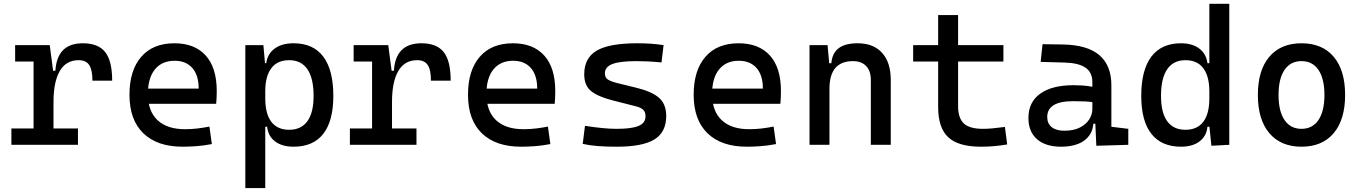

<svg xmlns="http://www.w3.org/2000/svg" viewBox="-20 -752 7071 997"><path d="M257.8 -222.7 227.5 -384.8H267.6Q276.4 -527.3 410.2 -527.3Q490.2 -527.3 526.4 -481.4Q562.5 -435.5 562.5 -333H460Q460 -389.6 443.1 -414.6Q426.3 -439.5 388.7 -439.5Q322.8 -439.5 290.3 -383.1Q257.8 -326.7 257.8 -222.7ZM39.1 0V-85H384.8V0ZM154.3 0V-517.6H238.3L257.8 -369.1V0ZM58.6 -432.6V-517.6H231.4L241.2 -432.6Z M928.7 9.8Q796.4 9.8 724.4 -59.8Q652.3 -129.4 652.3 -259.8Q652.3 -386.7 713.4 -457Q774.4 -527.3 885.7 -527.3Q990.7 -527.3 1048.1 -463.9Q1105.5 -400.4 1105.5 -279.3Q1105.5 -243.7 1102.5 -212.9H739.3V-292H1011.7Q1011.7 -361.8 978.5 -399.2Q945.3 -436.5 886.7 -436.5Q820.8 -436.5 784.4 -391.6Q748 -346.7 748 -264.6Q748 -174.8 798.1 -127.9Q848.1 -81.1 940.4 -81.1Q972.7 -81.1 1003.9 -84.7Q1035.2 -88.4 1067.4 -94.7L1080.1 -3.9Q1034.2 4.9 996.1 7.3Q958 9.8 928.7 9.8Z M1253.9 224.6V-517.6H1347.7L1357.4 -408.2V224.6ZM1504.4 9.8Q1444.8 9.8 1408.4 -17.6Q1372.1 -44.9 1367.2 -93.8H1322.3L1357.4 -241.2Q1357.4 -161.1 1388.9 -119.6Q1420.4 -78.1 1481.4 -78.1Q1543.9 -78.1 1576.2 -122.6Q1608.4 -167 1608.4 -253.9Q1608.4 -345.7 1576.2 -392.6Q1543.9 -439.5 1481.4 -439.5Q1420.4 -439.5 1388.9 -397.9Q1357.4 -356.4 1357.4 -276.4L1322.3 -423.8H1362.3Q1369.1 -472.7 1406.5 -500Q1443.8 -527.3 1504.4 -527.3Q1606.4 -527.3 1658.7 -458Q1710.9 -388.7 1710.9 -253.9Q1710.9 -124 1658.7 -57.1Q1606.4 9.8 1504.4 9.8Z M2015.6 -222.7 1985.4 -384.8H2025.4Q2034.2 -527.3 2168 -527.3Q2248 -527.3 2284.2 -481.4Q2320.3 -435.5 2320.3 -333H2217.8Q2217.8 -389.6 2200.9 -414.6Q2184.1 -439.5 2146.5 -439.5Q2080.6 -439.5 2048.1 -383.1Q2015.6 -326.7 2015.6 -222.7ZM1796.9 0V-85H2142.6V0ZM1912.1 0V-517.6H1996.1L2015.6 -369.1V0ZM1816.4 -432.6V-517.6H1989.3L1999 -432.6Z M2686.5 9.8Q2554.2 9.8 2482.2 -59.8Q2410.2 -129.4 2410.2 -259.8Q2410.2 -386.7 2471.2 -457Q2532.2 -527.3 2643.6 -527.3Q2748.5 -527.3 2805.9 -463.9Q2863.3 -400.4 2863.3 -279.3Q2863.3 -243.7 2860.4 -212.9H2497.1V-292H2769.5Q2769.5 -361.8 2736.3 -399.2Q2703.1 -436.5 2644.5 -436.5Q2578.6 -436.5 2542.2 -391.6Q2505.9 -346.7 2505.9 -264.6Q2505.9 -174.8 2555.9 -127.9Q2606 -81.1 2698.2 -81.1Q2730.5 -81.1 2761.7 -84.7Q2793 -88.4 2825.2 -94.7L2837.9 -3.9Q2792 4.9 2753.9 7.3Q2715.8 9.8 2686.5 9.8Z M3182.6 9.8Q3124 9.8 3082.3 6.3Q3040.5 2.9 3005.9 -4.9L3017.6 -98.6Q3068.8 -90.8 3108.2 -86.9Q3147.5 -83 3182.6 -83Q3261.2 -83 3296.6 -98.4Q3332 -113.8 3332 -147.5Q3332 -170.9 3319.6 -182.4Q3307.1 -193.8 3281.2 -200.2L3162.1 -230.5Q3085.4 -250 3049.6 -278.8Q3013.7 -307.6 3013.7 -366.2Q3013.7 -451.2 3078.9 -489.3Q3144 -527.3 3289.1 -527.3Q3326.7 -527.3 3359.1 -525.1Q3391.6 -522.9 3425.8 -517.6L3415 -427.7Q3375.5 -431.6 3345.2 -433.1Q3314.9 -434.6 3286.1 -434.6Q3199.2 -434.6 3160.2 -419.7Q3121.1 -404.8 3121.1 -371.1Q3121.1 -348.6 3137.2 -338.6Q3153.3 -328.6 3186.5 -320.3L3282.2 -296.9Q3363.8 -277.3 3401.6 -244.6Q3439.5 -211.9 3439.5 -149.4Q3439.5 -65.9 3378.4 -28.1Q3317.4 9.8 3182.6 9.8Z M3858.4 9.8Q3726.1 9.8 3654.1 -59.8Q3582 -129.4 3582 -259.8Q3582 -386.7 3643.1 -457Q3704.1 -527.3 3815.4 -527.3Q3920.4 -527.3 3977.8 -463.9Q4035.2 -400.4 4035.2 -279.3Q4035.2 -243.7 4032.2 -212.9H3668.9V-292H3941.4Q3941.4 -361.8 3908.2 -399.2Q3875 -436.5 3816.4 -436.5Q3750.5 -436.5 3714.1 -391.6Q3677.7 -346.7 3677.7 -264.6Q3677.7 -174.8 3727.8 -127.9Q3777.8 -81.1 3870.1 -81.1Q3902.3 -81.1 3933.6 -84.7Q3964.8 -88.4 3997.1 -94.7L4009.8 -3.9Q3963.9 4.9 3925.8 7.3Q3887.7 9.8 3858.4 9.8Z M4502 0V-336.9Q4502 -383.8 4477.5 -409.2Q4453.1 -434.6 4409.2 -434.6Q4287.1 -434.6 4287.1 -291L4256.8 -423.8H4296.9Q4301.3 -476.1 4335 -501.7Q4368.7 -527.3 4433.6 -527.3Q4515.6 -527.3 4560.5 -477.5Q4605.5 -427.7 4605.5 -336.9V0ZM4183.6 0V-517.6H4277.3L4287.1 -408.2V0Z M5074.2 9.8Q4956.5 9.8 4904.1 -39.1Q4851.6 -87.9 4851.6 -195.3V-283.2H4955.1V-200.2Q4955.1 -138.7 4985.1 -110.8Q5015.1 -83 5084 -83Q5108.4 -83 5135.7 -85.7Q5163.1 -88.4 5198.2 -92.8L5210 -2Q5175.8 3.9 5143.3 6.8Q5110.8 9.8 5074.2 9.8ZM4851.6 -244.1V-673.8H4955.1V-244.1ZM4721.7 -432.6V-517.6H5190.4V-432.6Z M5672.9 4.9 5666 -148.4 5652.3 -191.4V-325.2Q5652.3 -377 5616 -401.1Q5579.6 -425.3 5507.8 -427.2L5383.8 -430.7L5393.6 -522.5L5498 -521Q5626.5 -519 5688.7 -465.6Q5751 -412.1 5751 -309.6V-93.8L5838.9 -83V0ZM5490.2 9.8Q5409.2 9.8 5364.7 -29.3Q5320.3 -68.4 5320.3 -139.6Q5320.3 -221.7 5381.6 -265.6Q5442.9 -309.6 5554.7 -309.6Q5601.1 -309.6 5637.5 -304Q5673.8 -298.3 5702.1 -287.1L5680.7 -216.8Q5647.9 -224.1 5616.7 -225.3Q5585.4 -226.6 5552.7 -226.6Q5418 -226.6 5418 -144.5Q5418 -110.4 5441.2 -91.8Q5464.4 -73.2 5506.8 -73.2Q5555.2 -73.2 5587.6 -89.8Q5620.1 -106.4 5636.2 -132.3Q5652.3 -158.2 5652.3 -185.5V-242.2L5682.6 -109.4H5641.6L5658.2 -125Q5658.2 -80.1 5637.5 -50Q5616.7 -20 5579.1 -5.1Q5541.5 9.8 5490.2 9.8Z M6112.8 9.8Q6011.2 9.8 5958.7 -57.1Q5906.2 -124 5906.2 -253.9Q5906.2 -388.7 5958.7 -458Q6011.2 -527.3 6112.8 -527.3Q6170.9 -527.3 6207.3 -500Q6243.7 -472.7 6250 -423.8H6290L6259.8 -276.4Q6259.8 -356.4 6228.3 -397.9Q6196.8 -439.5 6135.7 -439.5Q6073.2 -439.5 6041 -392.6Q6008.8 -345.7 6008.8 -253.9Q6008.8 -167 6041 -122.6Q6073.2 -78.1 6135.7 -78.1Q6196.8 -78.1 6228.3 -119.6Q6259.8 -161.1 6259.8 -241.2L6294.9 -93.8H6250Q6245.1 -44.9 6208.7 -17.6Q6172.4 9.8 6112.8 9.8ZM6270.5 4.9 6259.8 -96.7V-732.4H6363.3V0Z M6738.3 9.8Q6630.9 9.8 6571.3 -60.5Q6511.7 -130.9 6511.7 -258.8Q6511.7 -387.2 6571.3 -457.3Q6630.9 -527.3 6738.3 -527.3Q6846.2 -527.3 6905.5 -457.3Q6964.8 -387.2 6964.8 -258.8Q6964.8 -130.9 6905.5 -60.5Q6846.2 9.8 6738.3 9.8ZM6738.3 -83Q6795.4 -83 6826.4 -128.9Q6857.4 -174.8 6857.4 -258.8Q6857.4 -343.3 6826.4 -388.9Q6795.4 -434.6 6738.3 -434.6Q6681.2 -434.6 6650.1 -388.9Q6619.1 -343.3 6619.1 -258.8Q6619.1 -174.8 6650.1 -128.9Q6681.2 -83 6738.3 -83Z"/></svg>

Font: Cascadia Mono
Style: Regular
Weight: 400
Monospace: yes
Designer: Aaron Bell
Foundry: Saja Typeworks
Version: Version 2102.003